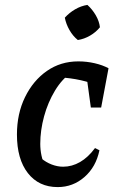

<svg xmlns="http://www.w3.org/2000/svg" viewBox="-20 -752 480 782"><path d="M215 10Q138 10 93.5 -47Q49 -104 49 -204Q49 -289 82 -356.5Q115 -424 171 -463Q227 -502 299 -502Q333 -502 365.5 -494.5Q398 -487 422 -474L387 -400Q314 -432 221 -437L272 -457Q233 -431 204 -383Q175 -335 159.5 -278Q144 -221 144 -166Q144 -142 149 -118.5Q154 -95 164 -75L147 -108Q167 -91 190.5 -82Q214 -73 237 -73Q273 -73 306 -92Q339 -111 367 -149L385 -140Q371 -72 324 -31Q277 10 215 10ZM350 -314 328 -475 422 -474 392 -314ZM336 -732Q356 -714 370 -690Q384 -666 387 -641Q371 -621 347 -607Q323 -593 297 -589Q277 -605 263 -629.5Q249 -654 244 -680Q262 -700 286 -714Q310 -728 336 -732Z"/></svg>

Font: Piazzolla Thin SemiBold
Style: Italic
Weight: 600
Italic angle: -11.3°
Version: Version 2.005